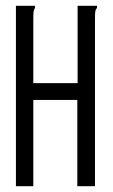

<svg xmlns="http://www.w3.org/2000/svg" viewBox="-20 -643 390 663"><path d="M35 -623H101V-616Q97 -610 96 -603Q95 -596 95 -579V-356H248V-623H315V-616Q310 -610 309 -603Q308 -596 308 -579V0H247V-298H95V0H35Z"/></svg>

Font: Inconsolata ExtraCondensed
Style: Regular
Weight: 400
Width: 2
Monospace: yes
Designer: Raph Levien, Cyreal, Brenton Simpson
Foundry: Raph Levien, Cyreal, Google
Version: Version 3.000; ttfautohint (v1.8.2.53-6de2)